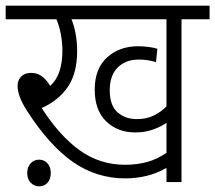

<svg xmlns="http://www.w3.org/2000/svg" viewBox="-20 -642 759 677"><path d="M620 -574V0H567V-50Q534 -31 497.5 -22Q461 -13 422 -13Q320 -13 237 -71Q154 -129 76 -250Q57 -280 49.5 -301Q42 -322 42 -339Q42 -359 54.5 -372Q67 -385 90 -385Q111 -385 127 -373.5Q143 -362 157 -339Q180 -360 190 -391.5Q200 -423 200 -463Q200 -492 194.5 -521.5Q189 -551 179 -574H0V-622H719V-574ZM462 -222Q497 -222 523 -235Q549 -248 567 -267V-574H232Q241 -553 246.5 -523.5Q252 -494 252 -462Q252 -384 219.5 -336Q187 -288 127 -261Q190 -163 261 -112Q332 -61 421 -61Q462 -61 497.5 -70.5Q533 -80 567 -103V-209Q547 -195 519 -185Q491 -175 457 -175Q395 -175 354.5 -214Q314 -253 314 -326Q314 -400 357.5 -439.5Q401 -479 467 -479Q484 -479 503.5 -476.5Q523 -474 535 -470L530 -423Q517 -427 502 -429.5Q487 -432 470 -432Q423 -432 395 -404Q367 -376 367 -324Q367 -270 394.5 -246Q422 -222 462 -222ZM76 -32Q76 -53 88 -66Q100 -79 118 -79Q136 -79 147.5 -66Q159 -53 159 -32Q159 -10 147.5 2.5Q136 15 118 15Q101 15 88.5 2.5Q76 -10 76 -32Z"/></svg>

Font: Noto Sans SemiCondensed Light
Style: Italic
Weight: 300
Width: 4
Italic angle: -12°
Designer: Monotype Design Team
Foundry: Monotype Imaging Inc.
Version: Version 2.013; ttfautohint (v1.8.4.7-5d5b)